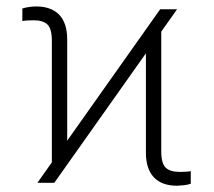

<svg xmlns="http://www.w3.org/2000/svg" viewBox="-20 -575 672 604"><path d="M97.7 0 483.9 -545.9H537.1L150.9 0ZM143.1 -30.3V-446.3Q143.1 -484.4 129.4 -497.8Q115.7 -511.2 85 -511.2Q76.2 -511.2 67.4 -510.7Q58.6 -510.3 50.3 -508.8V-548.3Q59.6 -551.3 71.5 -553Q83.5 -554.7 94.2 -554.7Q117.7 -554.7 135.7 -548.1Q153.8 -541.5 166.3 -528.6Q178.7 -515.6 185.1 -496.1Q191.4 -476.6 191.4 -450.7V-74.2ZM536.6 9.3Q513.2 9.3 494.9 2.7Q476.6 -3.9 464.1 -17.1Q451.7 -30.3 445.3 -49.6Q439 -68.8 439 -94.7V-472.2L487.3 -516.1V-99.1Q487.3 -61 501.2 -47.6Q515.1 -34.2 545.9 -34.2Q554.7 -34.2 563.5 -34.7Q572.3 -35.2 580.1 -36.6V2.9Q571.3 6.3 559.3 7.6Q547.4 8.8 536.6 9.3Z"/></svg>

Font: Inter 17pt ExtraLight
Style: Regular
Weight: 250
Version: Version 4.001;git-66647c0bb